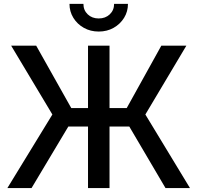

<svg xmlns="http://www.w3.org/2000/svg" viewBox="-20 -961 1008 981"><path d="M539.6 -727.5V0H429.7V-727.5ZM17.6 0 247.6 -376 37.1 -727.5H165L344.2 -408.7H627.4L804.2 -727.5H932.1L722.7 -376L950.7 0H825.7L640.6 -314.5H329.1L141.1 0ZM484.4 -799.8Q442.4 -799.8 408.7 -818.6Q375 -837.4 355 -869.6Q335 -901.9 335 -941.4H406.2Q406.2 -908.7 428.2 -887.7Q450.2 -866.7 484.4 -866.7Q518.6 -866.7 540.8 -887.7Q563 -908.7 563 -941.4H633.8Q633.8 -901.9 614 -869.9Q594.2 -837.9 560.5 -818.8Q526.9 -799.8 484.4 -799.8Z"/></svg>

Font: Inter 24pt Medium
Style: Regular
Weight: 500
Designer: Rasmus Andersson
Foundry: rsms
Version: Version 4.001;git-66647c0bb